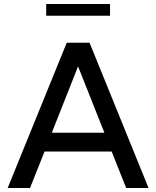

<svg xmlns="http://www.w3.org/2000/svg" viewBox="-20 -948 788 968"><path d="M131.3 0H18.6L316.4 -732.4H431.6L729 0H616.2L543 -184.1H204.6ZM241.2 -278.8H506.3L373.5 -613.3ZM534.7 -868.7H212.9V-927.7H534.7Z"/></svg>

Font: Kumbh Sans Medium
Style: Regular
Weight: 500
Version: Version 1.005